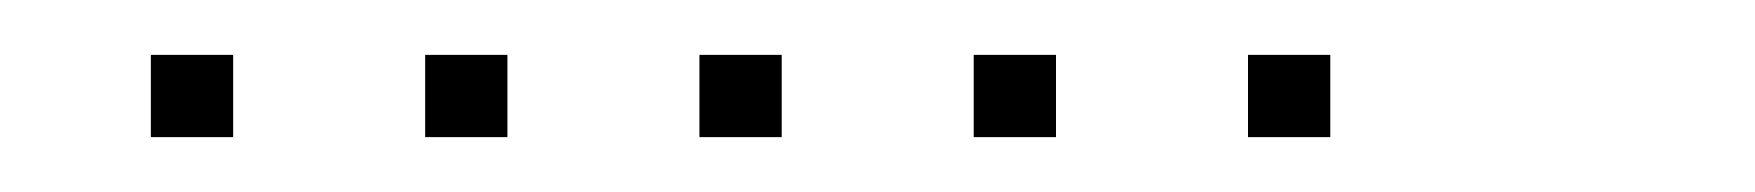

<svg xmlns="http://www.w3.org/2000/svg" viewBox="-20 15 640 70"><path d="M36 35Q35 35 35 35Q35 35 35 36V64Q35 65 35 65Q35 65 36 65H64Q65 65 65 65Q65 65 65 64V36Q65 35 65 35Q65 35 64 35ZM136 35Q135 35 135 35Q135 35 135 36V64Q135 65 135 65Q135 65 136 65H164Q165 65 165 65Q165 65 165 64V36Q165 35 165 35Q165 35 164 35ZM236 35Q235 35 235 35Q235 35 235 36V64Q235 65 235 65Q235 65 236 65H264Q265 65 265 65Q265 65 265 64V36Q265 35 265 35Q265 35 264 35ZM336 35Q335 35 335 35Q335 35 335 36V64Q335 65 335 65Q335 65 336 65H364Q365 65 365 65Q365 65 365 64V36Q365 35 365 35Q365 35 364 35ZM436 35Q435 35 435 35Q435 35 435 36V64Q435 65 435 65Q435 65 436 65H464Q465 65 465 65Q465 65 465 64V36Q465 35 465 35Q465 35 464 35Z"/></svg>

Font: Doto Black Thin
Style: Regular
Weight: 250
Monospace: yes
Version: Version 1.000